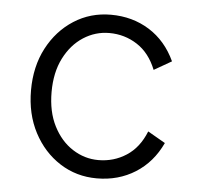

<svg xmlns="http://www.w3.org/2000/svg" viewBox="-43 -561 638 613"><g transform="rotate(5 275.5 -254.0)"><path d="M121.1 -253.9Q121.1 -190.9 144.3 -145.3Q167.5 -99.6 205.8 -75Q244.1 -50.3 288.6 -50.3Q337.9 -50.3 378.2 -76.4Q418.5 -102.5 439.5 -155.3L495.6 -123Q466.3 -60.1 412.1 -25.9Q357.9 8.3 288.6 8.3Q223.1 8.3 170.2 -25.6Q117.2 -59.6 86.2 -118.7Q55.2 -177.7 55.2 -253.9Q55.2 -330.1 86.2 -389.2Q117.2 -448.2 170.2 -482.2Q223.1 -516.1 288.6 -516.1Q357.9 -516.1 412.1 -482.2Q466.3 -448.2 495.6 -384.8L439.5 -352.5Q418.5 -405.3 378.2 -431.4Q337.9 -457.5 288.6 -457.5Q244.1 -457.5 205.8 -432.9Q167.5 -408.2 144.3 -362.5Q121.1 -316.9 121.1 -253.9Z"/></g></svg>

Font: Giphurs Light
Style: Regular
Weight: 300
Version: Version 0.920; ttfautohint (v1.8.4.7-5d5b)